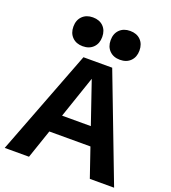

<svg xmlns="http://www.w3.org/2000/svg" viewBox="-167 -1081 1072 1204"><g transform="rotate(20 369.0 -479.0)"><path d="M4.4 0 273.9 -703.1H465.8L734.4 0H572.3L369.1 -593.8L166.5 0ZM180.7 -192.4V-313H556.6V-192.4ZM245.1 -766.1Q201.7 -766.1 175.3 -792.5Q148.9 -818.8 148.9 -862.3Q148.9 -906.2 175.3 -932.4Q201.7 -958.5 245.1 -958.5Q289.1 -958.5 315.2 -932.4Q341.3 -906.2 341.3 -862.3Q341.3 -818.8 315.2 -792.5Q289.1 -766.1 245.1 -766.1ZM493.7 -766.1Q450.2 -766.1 423.8 -792.5Q397.5 -818.8 397.5 -862.3Q397.5 -906.2 423.8 -932.4Q450.2 -958.5 493.7 -958.5Q537.6 -958.5 563.7 -932.4Q589.8 -906.2 589.8 -862.3Q589.8 -818.8 563.7 -792.5Q537.6 -766.1 493.7 -766.1Z"/></g></svg>

Font: Schibsted Grotesk
Style: Bold
Weight: 700
Designer: Bakken & Baeck AS, Henrik Kongsvoll
Foundry: Schibsted ASA
Version: Version 1.100;gftools[0.9.25]